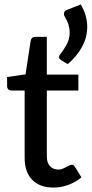

<svg xmlns="http://www.w3.org/2000/svg" viewBox="-20 -837 413 865"><path d="M221 8Q159 8 125 -27Q91 -62 91 -126V-429H33Q24 -429 18 -434Q12 -439 12 -450V-490L95 -502L118 -652Q121 -671 140 -671H191V-501H333V-429H191V-132Q191 -103 205.5 -88Q220 -73 244 -73Q255 -73 266.5 -78.5Q278 -84 288 -89.5Q298 -95 304 -95Q311 -95 317 -86L347 -38Q322 -17 289 -4.5Q256 8 221 8ZM283 -793 344 -817Q359 -791 366 -766Q373 -741 373 -716Q373 -669 350 -626.5Q327 -584 285 -548L254 -567Q246 -572 246 -580Q246 -584 248 -587.5Q250 -591 252 -593Q267 -612 280.5 -637Q294 -662 294 -691Q294 -707 289 -724.5Q284 -742 272 -762Q270 -764 269 -767.5Q268 -771 268 -774Q268 -788 283 -793Z"/></svg>

Font: Aleo Medium
Style: Regular
Weight: 500
Designer: Alessio Laiso
Foundry: Alessio Laiso
Version: Version 2.001;gftools[0.9.29]